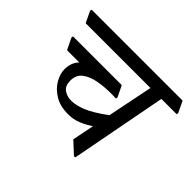

<svg xmlns="http://www.w3.org/2000/svg" viewBox="-139 -826 1042 1042"><g transform="rotate(45 381.5 -305.0)"><path d="M344 -128Q283 -128 241.5 -153.5Q200 -179 179 -216Q158 -253 158 -287Q158 -311 165 -331.5Q172 -352 189 -370H95L63 -436L65 -446H439L470 -382L468 -372Q452 -373 444.5 -373Q437 -373 426 -373Q378 -373 331.5 -364.5Q285 -356 254.5 -333Q224 -310 224 -266Q224 -226 248 -209Q272 -192 305 -192Q340 -192 386.5 -210.5Q433 -229 507 -283L560 -545H63L32 -610L34 -620H732L763 -555L761 -545H644L538 10H528L461 -52L486 -178Q454 -156 419.5 -142Q385 -128 344 -128Z"/></g></svg>

Font: Tiro Devanagari Marathi
Style: Italic
Weight: 400
Italic angle: -11°
Designer: Devanagari: John Hudson & Fiona Ross, assisted by Paul Hanslow. Latin: John Hudson with Paul Hanslow, assisted by Kaja S
Foundry: Tiro Typeworks Ltd.
Version: Version 1.52